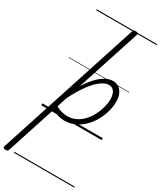

<svg xmlns="http://www.w3.org/2000/svg" viewBox="-466 -1125 1461 1750"><g transform="rotate(30 264.5 -250.0)"><path d="M-81 515Q-95 515 -101.5 508Q-108 501 -104 491L379 -994Q383 -1006 389 -1010.5Q395 -1015 409 -1015Q425 -1015 431.5 -1009.5Q438 -1004 434 -992L217 -326Q260 -394 301.5 -436.5Q343 -479 382 -499Q421 -519 456 -519Q511 -519 543.5 -478Q576 -437 576 -366Q576 -320 562 -268Q548 -216 521 -165.5Q494 -115 454 -74Q414 -33 362.5 -8Q311 17 248 17Q217 17 182.5 6.5Q148 -4 119 -23L-50 496Q-53 506 -60 510.5Q-67 515 -81 515ZM133 -65Q168 -46 198 -39Q228 -32 254 -32Q304 -32 345.5 -53Q387 -74 419.5 -110Q452 -146 474 -189.5Q496 -233 507.5 -277.5Q519 -322 519 -360Q519 -393 510.5 -417.5Q502 -442 485 -455.5Q468 -469 442 -469Q405 -469 359.5 -436Q314 -403 265 -336.5Q216 -270 166 -169ZM0 490H635V500H0ZM0 -20H635V0H0ZM0 -505H635V-500H0ZM0 -1010H635V-1000H0Z"/></g></svg>

Font: Playwrite AU TAS Guides
Style: Regular
Weight: 400
Designer: Veronika Burian, José Scaglione
Foundry: TypeTogether
Version: Version 1.003